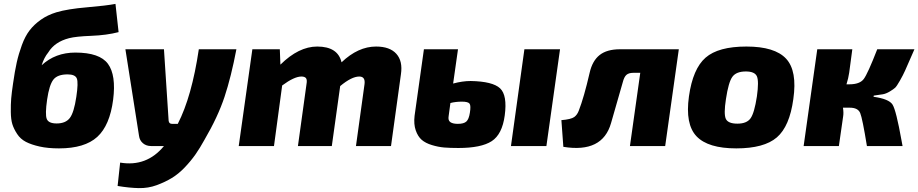

<svg xmlns="http://www.w3.org/2000/svg" viewBox="-20 -750 4716 986"><path d="M573 -730 589 -585Q527 -569 448.5 -566Q370 -563 335 -554Q261 -535 228 -481Q206 -454 194 -415Q264 -480 367 -480Q492 -480 534.5 -422Q577 -364 561 -238Q544 -106 479.5 -47Q415 12 283 12Q226 12 183.5 2.5Q141 -7 113 -21.5Q85 -36 68 -62Q51 -88 43.5 -112Q36 -136 35.5 -175Q35 -214 37.5 -244Q40 -274 47 -321Q56 -385 66 -429.5Q76 -474 92.5 -519Q109 -564 132 -594Q155 -624 189.5 -648.5Q224 -673 270 -687Q327 -704 427 -712.5Q527 -721 573 -730ZM372 -253Q383 -326 374.5 -347Q366 -368 327 -368Q275 -368 254 -341Q233 -314 222 -239Q211 -163 220 -139.5Q229 -116 271 -116Q317 -116 338.5 -144Q360 -172 372 -253Z M1001 -497H1194Q1167 -355 1133 -252.5Q1099 -150 1030 -32Q1007 10 983.5 43.5Q960 77 928.5 110Q897 143 862.5 164Q828 185 784.5 201Q741 217 692.5 216Q644 215 584 205L597 85Q733 108 822 0H756Q731 0 714 -14.5Q697 -29 694 -52L624 -497H822L846 -130Q848 -114 863 -114H893Q965 -254 1001 -497Z M1417 -497 1420 -418Q1514 -511 1609 -511Q1715 -511 1734 -430Q1819 -511 1911 -511Q1982 -511 2015.5 -473.5Q2049 -436 2039 -369L1988 0H1808L1852 -318Q1857 -357 1825 -357Q1786 -357 1727 -308L1684 0H1510L1554 -318Q1558 -340 1551.5 -348.5Q1545 -357 1528 -357Q1491 -357 1429 -311L1387 0H1206L1276 -497Z M2332 -497 2307 -321Q2355 -334 2397 -334Q2510 -332 2548 -296.5Q2586 -261 2572 -157Q2559 -60 2505 -25Q2451 10 2334 10Q2291 10 2261 7.5Q2231 5 2198 -5Q2165 -15 2145.5 -32Q2126 -49 2115 -80.5Q2104 -112 2109 -155L2157 -497ZM2856 -497 2786 0H2604L2673 -497ZM2293 -221 2284 -154Q2280 -132 2292.5 -123Q2305 -114 2331 -114Q2362 -114 2375 -126Q2388 -138 2393 -171Q2399 -207 2391.5 -217.5Q2384 -228 2352 -228Q2320 -228 2293 -221Z M3466 -497 3396 0H3215L3268 -376H3232Q3209 -376 3197 -365.5Q3185 -355 3178 -327Q3142 -199 3118 -118Q3074 37 2873 4L2863 -133Q2912 -137 2929 -149Q2944 -160 2952 -181Q2979 -250 3008 -376Q3022 -438 3059.5 -467.5Q3097 -497 3164 -497Z M3813 -511Q3959 -511 4017 -448.5Q4075 -386 4054 -241Q4035 -101 3969.5 -44.5Q3904 12 3761 12Q3616 12 3557 -50Q3498 -112 3518 -255Q3538 -397 3603.5 -454Q3669 -511 3813 -511ZM3810 -383Q3761 -383 3741 -355.5Q3721 -328 3708 -241Q3696 -164 3707.5 -139.5Q3719 -115 3767 -115Q3815 -115 3834.5 -142.5Q3854 -170 3867 -255Q3878 -333 3867 -358Q3856 -383 3810 -383Z M4467 -259 4466 -253Q4545 -242 4563.5 -213Q4582 -184 4610 -27Q4613 -9 4615 0H4432Q4409 -142 4397.5 -169.5Q4386 -197 4344 -197H4309Q4313 -171 4310 -153L4288 0H4107L4177 -497H4357L4341 -377Q4337 -349 4327 -317H4342Q4395 -317 4415.5 -344Q4436 -371 4485 -497H4676Q4671 -486 4662 -465Q4638 -410 4628 -387.5Q4618 -365 4601.5 -336Q4585 -307 4577 -299.5Q4569 -292 4550 -280.5Q4531 -269 4514.5 -266Q4498 -263 4467 -259Z"/></svg>

Font: Ezarion Extra Bold
Style: Italic
Weight: 800
Italic angle: -8°
Designer: Natanael Gama
Version: Version 1.001;PS 001.001;hotconv 1.0.70;makeotf.lib2.5.58329